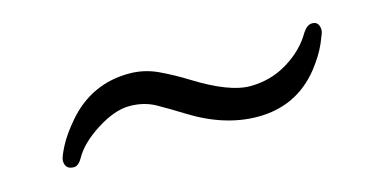

<svg xmlns="http://www.w3.org/2000/svg" viewBox="-32 -416 663 335"><g transform="rotate(-15 300.0 -248.5)"><path d="M72 -181Q56 -181 56 -197Q56 -203 65.5 -221.5Q75 -240 94 -262Q139 -314 207 -314Q234 -314 258.5 -302.5Q283 -291 307 -276Q368 -238 405.5 -238Q443 -238 474 -257Q505 -276 521 -304Q529 -316 538 -316Q551 -316 551 -300Q551 -296 543 -277.5Q535 -259 518 -237Q475 -183 405 -183Q345 -183 284 -221Q260 -236 239.5 -247.5Q219 -259 192.5 -259Q166 -259 133 -238Q100 -217 87 -193Q80 -181 72 -181Z"/></g></svg>

Font: LXGW WenKai TC Light
Style: Regular
Weight: 300
Designer: LXGW / Fontworks Inc.
Foundry: LXGW / Fontworks Inc.
Version: Version 1.330